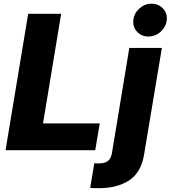

<svg xmlns="http://www.w3.org/2000/svg" viewBox="-20 -801 910 1024"><path d="M9.6 0 130.3 -727.3H306.1L209.5 -142.8H512.1L487.9 0ZM669.7 -545.5H843.4L748.9 20.6Q733 121.8 664.8 163.7Q596.6 205.6 492.9 202.4Q486.2 202.4 478.7 202.2Q471.2 202.1 460.9 201L483 69.6Q489 70.3 494.1 70.5Q499.3 70.7 504.3 70.7Q540.1 70.7 555.9 57.4Q571.7 44 576.7 17ZM771.3 -606.2Q734.7 -606.2 711.1 -631.7Q687.5 -657.3 691.1 -693.5Q694.6 -729.8 723.2 -755.5Q751.8 -781.2 788.4 -781.2Q825.6 -781.2 849.6 -755.5Q873.6 -729.8 869.3 -693.5Q865.1 -657.3 836.8 -631.7Q808.6 -606.2 771.3 -606.2Z"/></svg>

Font: Inter UI Extra Bold
Style: Italic
Weight: 800
Italic angle: 9.39999°
Designer: Rasmus Andersson
Foundry: rsms
Version: 3.2;8d6f07862